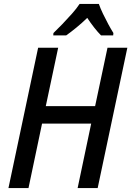

<svg xmlns="http://www.w3.org/2000/svg" viewBox="-20 -957 668 977"><path d="M23 0 174 -714H276L213 -417H464L527 -714H628L477 0H375L444 -328H194L125 0ZM252 -789Q272 -808 297 -834Q322 -860 346 -887Q370 -914 385 -937H483Q491 -914 504 -887Q517 -860 531 -834Q545 -808 557 -789L556 -777H494Q478 -793 459.5 -816.5Q441 -840 424 -866Q396 -839 368.5 -816.5Q341 -794 317 -777H251Z"/></svg>

Font: Noto Sans SemiCondensed Medium
Style: Italic
Weight: 500
Width: 4
Italic angle: -12°
Designer: Monotype Design Team
Foundry: Monotype Imaging Inc.
Version: Version 2.013; ttfautohint (v1.8.4.7-5d5b)